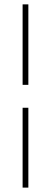

<svg xmlns="http://www.w3.org/2000/svg" viewBox="-20 -731 234 883"><path d="M110.4 -710.9V-340.8H84V-710.9ZM110.4 131.8H84V-235.4H110.4Z"/></svg>

Font: Vazirmatn RD FD Thin
Style: Regular
Weight: 100
Designer: Saber Rastikerdar
Foundry: Saber Rastikerdar
Version: Version 33.003